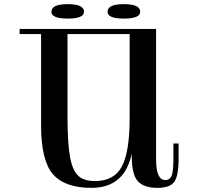

<svg xmlns="http://www.w3.org/2000/svg" viewBox="-20 -890 970 930"><path d="M179 -283V-750H307V-324Q307 -196 319 -130.5Q331 -65 358.5 -39Q386 -13 440 -13Q533 -13 570.5 -84Q608 -155 608 -319L632 -247Q623 -101 571 -40.5Q519 20 424 20Q294 20 236.5 -46Q179 -112 179 -283ZM445 -725V-750H631V-725ZM247 -750H545V-725H247ZM75 -725V-750H210V-725ZM618 -136V-165L608 -185V-750H736V-119Q736 -18 780 -18Q804 -18 812 -40.5Q820 -63 820 -121V-195H845V-119Q845 -38 824 -9Q803 20 742 20Q677 20 647.5 -12.5Q618 -45 618 -136ZM387 -833Q387 -870 308 -870Q229 -870 229 -833Q229 -800 308 -800Q387 -800 387 -833ZM659 -833Q659 -870 580 -870Q501 -870 501 -833Q501 -800 580 -800Q659 -800 659 -833Z"/></svg>

Font: Solide Mirage
Style: Mono
Weight: 400
Width: 6
Designer: Jérémy Landes
Foundry: Velvetyne Type Foundry
Version: Version 1.1